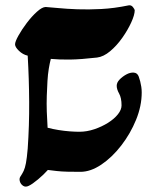

<svg xmlns="http://www.w3.org/2000/svg" viewBox="-20 -633 568 714"><path d="M36 -468Q36 -478 48.5 -500.5Q61 -523 79.5 -547.5Q98 -572 117.5 -589.5Q137 -607 150 -607Q167 -606 197 -603Q227 -600 268 -598.5Q309 -597 357 -599.5Q405 -602 458 -613Q468 -615 474.5 -606.5Q481 -598 481 -595Q481 -578 468 -549.5Q455 -521 434.5 -492Q414 -463 389.5 -442.5Q365 -422 341 -419Q280 -412 240 -411.5Q200 -411 169 -414Q165 -399 161.5 -378Q158 -357 156.5 -331.5Q155 -306 154 -277Q153 -248 154 -218Q155 -188 157 -158Q176 -153 197.5 -149.5Q219 -146 239.5 -144.5Q260 -143 275 -143Q303 -143 331 -152.5Q359 -162 382 -176.5Q405 -191 418.5 -208Q432 -225 432 -241Q432 -269 423 -285Q414 -301 414 -314Q414 -326 424.5 -337Q435 -348 449.5 -356Q464 -364 477.5 -363Q491 -362 496 -348Q499 -340 501.5 -330Q504 -320 505.5 -310Q507 -300 507 -289Q507 -239 486 -187.5Q465 -136 431 -92Q397 -48 357 -21Q317 6 279 6Q253 6 231 5.5Q209 5 191 3Q173 1 158 -1Q143 16 121.5 34Q100 52 87 58Q75 64 66 58Q57 52 54 42Q51 32 55 25Q63 13 68 2.5Q73 -8 76.5 -26.5Q80 -45 83 -80Q89 -166 88.5 -253Q88 -340 83 -426Q65 -430 50.5 -444Q36 -458 36 -468Z"/></svg>

Font: Noto Rashi Hebrew ExtraBold
Style: Regular
Weight: 800
Version: Version 1.006